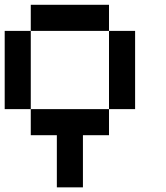

<svg xmlns="http://www.w3.org/2000/svg" viewBox="-20 -576 707 818"><path d="M111.1 -111.1H0V-444.4H111.1ZM222.2 0H111.1V-111.1H444.4V0H333.3V222.2H222.2ZM555.6 -111.1H444.4V-444.4H555.6ZM444.4 -444.4H111.1V-555.6H444.4Z"/></svg>

Font: Pixeloid Mono
Style: Regular
Weight: 400
Monospace: yes
Designer: GGBotNet
Foundry: GGBotNet
Version: 0.5